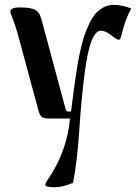

<svg xmlns="http://www.w3.org/2000/svg" viewBox="-20 -497 573 805"><path d="M23.4 -447.8Q23.4 -457 33.7 -461.4Q43.9 -465.8 57.1 -465.8Q81.1 -465.8 93.8 -464.6Q106.4 -463.4 120.1 -458.7Q133.8 -454.1 141.4 -443.8Q148.9 -433.6 153.8 -416L252.4 -49.3Q255.9 -36.6 258.3 -33Q260.7 -29.3 266.6 -29.3H277.8Q289.6 -125 298.3 -182.1Q302.7 -212.9 306.9 -235.8Q311 -258.8 318.4 -291.5Q325.7 -324.2 333.7 -347.9Q341.8 -371.6 354 -397.2Q366.2 -422.9 380.4 -439.2Q394.5 -455.6 414.1 -466.1Q433.6 -476.6 456.1 -476.6Q492.2 -476.6 530.3 -461.4Q504.9 -416 489.7 -351.6Q484.4 -330.1 478.5 -330.1Q470.2 -330.1 441.9 -352.5Q421.4 -368.2 402.3 -368.2Q357.9 -368.2 335 -190.9Q320.8 -79.6 313.5 33.2Q304.2 181.2 286.1 269.5Q242.2 288.1 210 288.1Q169.9 288.1 169.9 277.8Q169.9 271.5 181.2 254.9Q261.7 136.2 273.4 0H193.4Q165.5 0 156.5 -5.6Q147.5 -11.2 140.6 -36.1L57.1 -344.7Q44.4 -392.1 26.4 -436.5Q23.4 -443.4 23.4 -447.8Z"/></svg>

Font: Monomachus
Style: Medium
Weight: 500
Designer: Alexey Kryukov
Version: Version 1.0